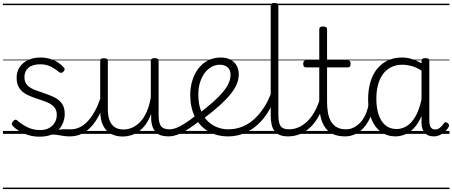

<svg xmlns="http://www.w3.org/2000/svg" viewBox="-20 -910 3075 1305"><path d="M318 -11Q353 -24 377 -28Q401 -32 421 -31.5Q441 -31 460 -31Q469 -31 473 -23.5Q477 -16 475.5 -7Q474 2 468.5 9.5Q463 17 454 17Q424 17 399 12Q374 7 349.5 5Q325 3 296 13ZM251 19Q204 19 167.5 6.5Q131 -6 105 -23Q79 -40 66 -55Q59 -63 60 -70.5Q61 -78 70 -87Q78 -96 85 -96.5Q92 -97 100 -89Q131 -62 169 -44Q207 -26 253 -26Q288 -26 313 -39.5Q338 -53 352 -76.5Q366 -100 366 -130Q366 -165 346 -185Q326 -205 295 -217Q264 -229 229.5 -240Q195 -251 163.5 -266.5Q132 -282 112.5 -309.5Q93 -337 93 -382Q93 -421 112.5 -452Q132 -483 168.5 -501Q205 -519 255 -519Q292 -519 323 -509Q354 -499 377 -483.5Q400 -468 414 -451Q421 -444 419 -436.5Q417 -429 410 -422Q403 -415 395 -415Q387 -415 379 -422Q348 -447 319.5 -460Q291 -473 253 -473Q201 -473 173.5 -449.5Q146 -426 146 -386Q146 -351 165.5 -331Q185 -311 216.5 -299Q248 -287 283 -275.5Q318 -264 349.5 -248.5Q381 -233 400.5 -206.5Q420 -180 420 -135Q420 -97 402 -61.5Q384 -26 347 -3.5Q310 19 251 19ZM0 365H529V375H0ZM0 -20H529V0H0ZM0 -505H529V-500H0ZM0 -885H529V-875H0Z M454 17Q443 17 437.5 9.5Q432 2 432.5 -7Q433 -16 440 -23.5Q447 -31 460 -31Q494 -31 524 -46Q554 -61 579.5 -89.5Q605 -118 626.5 -158Q648 -198 665 -249Q668 -259 677 -259Q686 -259 692.5 -252Q699 -245 696 -235Q680 -180 657 -134Q634 -88 604.5 -54Q575 -20 537.5 -1.5Q500 17 454 17ZM529 365V375ZM529 -20V0ZM529 -505V-500ZM529 -885V-875Z M814 18Q770 18 735 0Q700 -18 680.5 -57.5Q661 -97 661 -161V-496Q661 -506 667 -510Q673 -514 686 -514Q700 -514 706.5 -510Q713 -506 713 -496V-167Q713 -123 724.5 -92.5Q736 -62 759.5 -46Q783 -30 820 -30Q850 -30 878.5 -42.5Q907 -55 932 -80.5Q957 -106 976 -148Q995 -190 1005 -248V-497Q1005 -506 1011.5 -510.5Q1018 -515 1032 -515Q1045 -515 1051.5 -510.5Q1058 -506 1058 -497V-128Q1058 -75 1074 -53Q1090 -31 1132 -31Q1141 -31 1145.5 -23.5Q1150 -16 1149.5 -7Q1149 2 1143 9.5Q1137 17 1126 17Q1098 17 1077 11Q1056 5 1042 -8.5Q1028 -22 1019.5 -41.5Q1011 -61 1008 -89L1007 -136Q991 -92 968.5 -62Q946 -32 920 -14.5Q894 3 867 10.5Q840 18 814 18ZM529 365H1200V375H529ZM529 -20H1200V0H529ZM529 -505H1200V-500H529ZM529 -885H1200V-875H529Z M1125 17Q1114 17 1108.5 9.5Q1103 2 1103.5 -7Q1104 -16 1111 -23.5Q1118 -31 1131 -31Q1154 -31 1180 -41Q1206 -51 1239 -72.5Q1272 -94 1316 -129Q1323 -135 1331 -132Q1339 -129 1344 -122Q1349 -115 1348.5 -106Q1348 -97 1340 -91Q1293 -54 1254.5 -29.5Q1216 -5 1184.5 6Q1153 17 1125 17ZM1200 365V375ZM1200 -20V0ZM1200 -505V-500ZM1200 -885V-875Z M1329 -136Q1387 -180 1428.5 -217Q1470 -254 1496.5 -286Q1523 -318 1535 -346.5Q1547 -375 1547 -401Q1547 -435 1527 -452.5Q1507 -470 1473 -470Q1446 -470 1420 -456.5Q1394 -443 1373.5 -417Q1353 -391 1340.5 -353Q1328 -315 1328 -267Q1328 -203 1346 -158Q1364 -113 1393.5 -85Q1423 -57 1459 -44Q1495 -31 1531 -31Q1543 -31 1548.5 -23.5Q1554 -16 1554 -7Q1554 2 1548.5 9.5Q1543 17 1531 17Q1453 17 1394.5 -18Q1336 -53 1304.5 -116.5Q1273 -180 1273 -265Q1273 -317 1287.5 -363.5Q1302 -410 1329 -445Q1356 -480 1394.5 -499.5Q1433 -519 1480 -519Q1522 -519 1549.5 -503Q1577 -487 1590 -461Q1603 -435 1603 -405Q1603 -373 1589.5 -339.5Q1576 -306 1547.5 -270.5Q1519 -235 1474.5 -194.5Q1430 -154 1367 -107ZM1200 365H1688V375H1200ZM1200 -20H1688V0H1200ZM1200 -505H1688V-500H1200ZM1200 -885H1688V-875H1200Z M1531 17Q1522 17 1517 9.5Q1512 2 1512 -7Q1512 -16 1517 -23.5Q1522 -31 1531 -31Q1581 -31 1625.5 -48.5Q1670 -66 1707.5 -100Q1745 -134 1775.5 -181.5Q1806 -229 1827 -289Q1831 -298 1839.5 -298Q1848 -298 1855.5 -292Q1863 -286 1860 -277Q1839 -211 1807 -157Q1775 -103 1732.5 -64Q1690 -25 1639.5 -4Q1589 17 1531 17ZM1688 365V375ZM1688 -20V0ZM1688 -505V-500ZM1688 -885V-875Z M1939 17Q1906 17 1882.5 8Q1859 -1 1845.5 -19.5Q1832 -38 1826 -64.5Q1820 -91 1820 -126V-871Q1820 -881 1826 -885.5Q1832 -890 1845 -890Q1859 -890 1865.5 -885.5Q1872 -881 1872 -871V-128Q1872 -77 1886.5 -54Q1901 -31 1945 -31Q1954 -31 1958.5 -23.5Q1963 -16 1962.5 -7Q1962 2 1956.5 9.5Q1951 17 1939 17ZM1688 365H2012V375H1688ZM1688 -20H2012V0H1688ZM1688 -505H2012V-500H1688ZM1688 -885H2012V-875H1688Z M1937 17Q1926 17 1920.5 9.5Q1915 2 1915.5 -7Q1916 -16 1923 -23.5Q1930 -31 1943 -31Q1978 -31 2010 -45Q2042 -59 2069.5 -86Q2097 -113 2119 -152.5Q2141 -192 2156 -243Q2159 -253 2168 -253Q2177 -253 2184 -246.5Q2191 -240 2188 -230Q2173 -171 2149 -125.5Q2125 -80 2092.5 -48Q2060 -16 2021 0.5Q1982 17 1937 17ZM2012 365V375ZM2012 -20V0ZM2012 -505V-500ZM2012 -885V-875Z M2325 17Q2278 17 2245 2Q2212 -13 2191 -42Q2170 -71 2160 -112.5Q2150 -154 2150 -206V-452H2060Q2050 -452 2045.5 -458Q2041 -464 2041 -476Q2041 -489 2045.5 -494.5Q2050 -500 2060 -500H2150V-711Q2150 -721 2156.5 -725.5Q2163 -730 2176 -730Q2189 -730 2196 -725.5Q2203 -721 2203 -711V-500H2343Q2354 -500 2358.5 -494.5Q2363 -489 2363 -476Q2363 -464 2358.5 -458Q2354 -452 2343 -452H2203V-217Q2203 -178 2209 -144Q2215 -110 2229.5 -85Q2244 -60 2269 -45.5Q2294 -31 2332 -31Q2342 -31 2347 -23.5Q2352 -16 2351.5 -7Q2351 2 2344.5 9.5Q2338 17 2325 17ZM2012 365H2400V375H2012ZM2012 -20H2400V0H2012ZM2012 -505H2400V-500H2012ZM2012 -885H2400V-875H2012Z M2325 17Q2314 17 2308.5 9.5Q2303 2 2303.5 -7Q2304 -16 2311 -23.5Q2318 -31 2331 -31Q2362 -31 2388.5 -45.5Q2415 -60 2435.5 -84.5Q2456 -109 2469 -142.5Q2482 -176 2488 -215Q2489 -226 2498 -229Q2507 -232 2515 -228Q2523 -224 2522 -213Q2517 -165 2501 -123.5Q2485 -82 2459.5 -50.5Q2434 -19 2400 -1Q2366 17 2325 17ZM2400 365V375ZM2400 -20V0ZM2400 -505V-500ZM2400 -885V-875Z M2667 17Q2613 17 2571.5 -12Q2530 -41 2506 -97Q2482 -153 2482 -234Q2482 -285 2491.5 -328.5Q2501 -372 2520 -407Q2539 -442 2567 -467Q2595 -492 2631.5 -505.5Q2668 -519 2713 -519Q2747 -519 2779 -509Q2811 -499 2845 -480V-496Q2845 -506 2851.5 -510.5Q2858 -515 2872 -515Q2885 -515 2891.5 -510.5Q2898 -506 2898 -496V-92Q2898 -71 2902 -57.5Q2906 -44 2915 -37Q2924 -30 2938 -30Q2949 -30 2958.5 -34.5Q2968 -39 2978 -49Q2988 -59 2998 -73Q3003 -80 3009.5 -79.5Q3016 -79 3023 -73Q3030 -68 3032 -61Q3034 -54 3030 -48Q3019 -28 3002.5 -13.5Q2986 1 2967.5 9Q2949 17 2929 17Q2909 17 2894 11.5Q2879 6 2868 -5.5Q2857 -17 2851.5 -34Q2846 -51 2845 -72Q2845 -84 2845 -97Q2845 -110 2845 -122Q2823 -69 2793 -38.5Q2763 -8 2731 4.5Q2699 17 2667 17ZM2538 -237Q2538 -178 2553 -132Q2568 -86 2598.5 -59.5Q2629 -33 2676 -33Q2711 -33 2743.5 -52.5Q2776 -72 2802.5 -116.5Q2829 -161 2845 -234V-430Q2809 -453 2777 -461.5Q2745 -470 2714 -470Q2681 -470 2654 -460Q2627 -450 2605.5 -431Q2584 -412 2569 -384Q2554 -356 2546 -319.5Q2538 -283 2538 -237ZM2400 365H3035V375H2400ZM2400 -20H3035V0H2400ZM2400 -505H3035V-500H2400ZM2400 -885H3035V-875H2400Z"/></svg>

Font: Playwrite IT Moderna Guides
Style: Regular
Weight: 400
Designer: Veronika Burian, José Scaglione
Foundry: TypeTogether
Version: Version 1.003